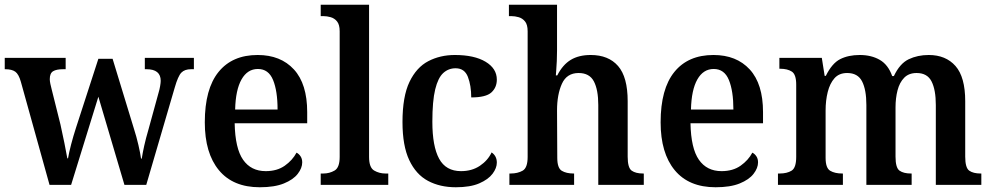

<svg xmlns="http://www.w3.org/2000/svg" viewBox="-21 -780 4184 810"><path d="M67 -435Q58 -467 43.5 -477.5Q29 -488 1 -488H-1V-536H256V-488H245Q217 -488 203 -479.5Q189 -471 189 -446Q189 -438 191.5 -426Q194 -414 197 -403L234 -255Q242 -219 250.5 -177.5Q259 -136 263 -112H266Q270 -136 279 -170.5Q288 -205 299 -239L394 -532H454L544 -237Q555 -203 563 -168Q571 -133 574 -111H577Q581 -136 587.5 -165.5Q594 -195 606 -236L648 -389Q652 -402 654.5 -416.5Q657 -431 657 -439Q657 -488 597 -488H590V-536H797V-488H785Q758 -488 744 -473.5Q730 -459 716 -410L596 0H504L394 -372L279 0H188Z M1075 10Q962 10 902.5 -62Q843 -134 843 -264Q843 -405 901 -476.5Q959 -548 1066 -548Q1163 -548 1219 -487Q1275 -426 1275 -307V-260H969Q971 -154 1004.5 -106Q1038 -58 1100 -58Q1148 -58 1180.5 -81Q1213 -104 1230 -136Q1240 -131 1247 -120.5Q1254 -110 1254 -95Q1254 -71 1235 -46.5Q1216 -22 1176.5 -6Q1137 10 1075 10ZM1150 -318Q1150 -396 1131 -442.5Q1112 -489 1067 -489Q1023 -489 998 -445Q973 -401 971 -318Z M1332 0V-48H1343Q1369 -48 1390.5 -60.5Q1412 -73 1412 -118V-648Q1412 -676 1401 -689.5Q1390 -703 1374 -707.5Q1358 -712 1343 -712H1332V-760H1536V-118Q1536 -73 1557.5 -60.5Q1579 -48 1605 -48H1617V0Z M1902 10Q1835 10 1784.5 -17Q1734 -44 1705.5 -104.5Q1677 -165 1677 -265Q1677 -373 1706.5 -434.5Q1736 -496 1786 -522Q1836 -548 1898 -548Q1980 -548 2027.5 -519.5Q2075 -491 2075 -444Q2075 -411 2052 -390Q2029 -369 1967 -369Q1967 -419 1953 -455.5Q1939 -492 1901 -492Q1871 -492 1849 -472Q1827 -452 1815 -403Q1803 -354 1803 -266Q1803 -163 1831.5 -110.5Q1860 -58 1924 -58Q1970 -58 2003.5 -80.5Q2037 -103 2053 -137Q2075 -122 2075 -94Q2075 -71 2057 -47Q2039 -23 2001 -6.5Q1963 10 1902 10Z M2128 0V-48H2133Q2163 -48 2184 -60Q2205 -72 2205 -118V-648Q2205 -676 2194 -689.5Q2183 -703 2167 -707.5Q2151 -712 2136 -712H2126V-760H2329V-567Q2329 -546 2328 -522.5Q2327 -499 2325.5 -482Q2324 -465 2324 -462H2330Q2353 -507 2387 -527.5Q2421 -548 2471 -548Q2546 -548 2586.5 -501.5Q2627 -455 2627 -353V-119Q2627 -72 2644 -60Q2661 -48 2692 -48H2695V0H2503V-337Q2503 -401 2484.5 -436.5Q2466 -472 2420 -472Q2370 -472 2349.5 -426.5Q2329 -381 2329 -314L2330 -114Q2330 -71 2349 -59.5Q2368 -48 2399 -48H2401V0Z M2998 10Q2885 10 2825.5 -62Q2766 -134 2766 -264Q2766 -405 2824 -476.5Q2882 -548 2989 -548Q3086 -548 3142 -487Q3198 -426 3198 -307V-260H2892Q2894 -154 2927.5 -106Q2961 -58 3023 -58Q3071 -58 3103.5 -81Q3136 -104 3153 -136Q3163 -131 3170 -120.5Q3177 -110 3177 -95Q3177 -71 3158 -46.5Q3139 -22 3099.5 -6Q3060 10 2998 10ZM3073 -318Q3073 -396 3054 -442.5Q3035 -489 2990 -489Q2946 -489 2921 -445Q2896 -401 2894 -318Z M3261 0V-48H3268Q3299 -48 3318.5 -60Q3338 -72 3338 -118V-423Q3338 -466 3319.5 -478Q3301 -490 3270 -490H3267V-536H3446L3458 -460H3463Q3489 -513 3523.5 -530.5Q3558 -548 3606 -548Q3655 -548 3690.5 -527.5Q3726 -507 3743 -459H3750Q3775 -512 3812.5 -530Q3850 -548 3897 -548Q3969 -548 4010 -501.5Q4051 -455 4051 -353V-119Q4051 -72 4068 -60Q4085 -48 4116 -48H4119V0H3927V-337Q3927 -401 3909 -436.5Q3891 -472 3846 -472Q3813 -472 3793.5 -452Q3774 -432 3765.5 -399Q3757 -366 3757 -327V-119Q3757 -72 3774 -60Q3791 -48 3822 -48H3825V0H3634V-337Q3634 -401 3616 -436.5Q3598 -472 3553 -472Q3519 -472 3499.5 -450Q3480 -428 3471 -392Q3462 -356 3462 -314V-114Q3462 -71 3481.5 -59.5Q3501 -48 3532 -48H3535V0Z"/></svg>

Font: Noto Serif SemiCondensed SemiBold
Style: Regular
Weight: 600
Width: 4
Designer: Monotype Design Team
Foundry: Monotype Imaging Inc.
Version: Version 2.013; ttfautohint (v1.8.4.7-5d5b)